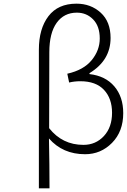

<svg xmlns="http://www.w3.org/2000/svg" viewBox="-20 -828 692 1047"><path d="M192 199V-557Q192 -671 244 -739.5Q296 -808 397 -808Q475 -808 529 -759Q583 -710 583 -621Q583 -499 468 -429V-424Q555 -414 603.5 -357Q652 -300 652 -211Q652 -111 591 -49Q530 13 444 13Q322 13 247 -73Q250 67 250 199ZM435 -38Q502 -38 546.5 -86Q591 -134 591 -213Q591 -291 547 -338Q503 -385 418 -385Q386 -385 357 -378L347 -426Q436 -446 480 -500Q524 -554 524 -618Q524 -685 488 -722Q452 -759 399 -759Q329 -759 289 -703.5Q249 -648 249 -543Q248 -405 248 -129Q320 -38 435 -38Z"/></svg>

Font: NotoSansHansLight
Style: Regular
Weight: 300
Designer: Ryoko NISHIZUKA  (kana & ideographs); Paul D. Hunt (Latin, Greek & Cyrillic); Wenlong ZHANG  (bopomofo); Sandoll Communi
Foundry: Adobe Systems Incorporated
Version: Version 1.00;December 8, 2021;FontCreator 13.0.0.2675 64-bit